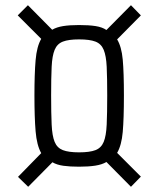

<svg xmlns="http://www.w3.org/2000/svg" viewBox="-20 -712 608 736"><path d="M88 4 49 -34 138 -125Q121 -155 116.5 -208.5Q112 -262 112 -346Q112 -429 116.5 -481.5Q121 -534 138 -563L48 -653L87 -692L180 -598Q197 -608 222 -612Q247 -616 283 -616Q321 -616 346.5 -612Q372 -608 388 -597L482 -692L520 -653L429 -561Q446 -533 450.5 -483.5Q455 -434 455 -346Q455 -257 450.5 -206Q446 -155 429 -126L520 -35L482 4L388 -91Q371 -81 345 -77Q319 -73 283 -73Q248 -73 223 -76.5Q198 -80 181 -90ZM283 -128Q324 -128 346 -136.5Q368 -145 377.5 -168Q387 -191 389 -234.5Q391 -278 391 -346Q391 -414 389 -456Q387 -498 377.5 -521Q368 -544 346 -552.5Q324 -561 283 -561Q243 -561 221 -552.5Q199 -544 189.5 -521Q180 -498 178 -456Q176 -414 176 -346Q176 -278 178 -234.5Q180 -191 189.5 -168Q199 -145 221 -136.5Q243 -128 283 -128Z"/></svg>

Font: Saira Condensed
Style: Regular
Weight: 400
Width: 3
Designer: Hector Gatti with collaboration of the Omnibus-Type team
Foundry: Omnibus-Type
Version: Version 1.101